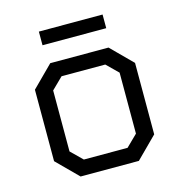

<svg xmlns="http://www.w3.org/2000/svg" viewBox="-98 -727 765 815"><g transform="rotate(-15 285.0 -320.0)"><path d="M65 -92V-406L157 -498H413L505 -406V-92L413 0H157ZM381 -66 431 -115V-383L381 -432H189L139 -383V-115L189 -66ZM145 -640H425V-580H145Z"/></g></svg>

Font: Chakra Petch
Style: Regular
Weight: 400
Designer: Katatrad Aksorn Co.,Ltd.
Foundry: Cadson Demak Co.,Ltd.
Version: Version 1.000; ttfautohint (v1.6)